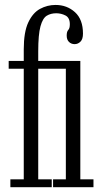

<svg xmlns="http://www.w3.org/2000/svg" viewBox="-20 -776 420 796"><path d="M23 0V-32.5H78.5V-491H16V-523.5H78.5V-571.5Q78.5 -643 97.2 -683Q116 -723 146 -739.2Q176 -755.5 210.5 -755.5Q257.5 -755.5 290.8 -725.5Q324 -695.5 324 -636.5Q324 -613.5 313.5 -603.2Q303 -593 289.5 -593Q275.5 -593 266 -602.2Q256.5 -611.5 256.5 -628.5Q256.5 -645 263 -651.8Q269.5 -658.5 269.5 -675.5Q269.5 -702.5 251.5 -711.8Q233.5 -721 213 -721Q190.5 -721 173.8 -710.8Q157 -700.5 147.8 -666.8Q138.5 -633 138.5 -563V-523.5H313V-32.5H367.5V0H200V-32.5H253V-491H138.5V-32.5H194.5V0Z"/></svg>

Font: Imbue 10pt Light
Style: Regular
Weight: 300
Designer: Tyler Finck
Foundry: Etcetera Type Company
Version: Version 1.102; ttfautohint (v1.8.3)